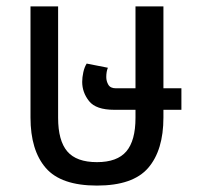

<svg xmlns="http://www.w3.org/2000/svg" viewBox="-20 -568 623 598"><path d="M282 10Q170 10 122.5 -45Q75 -100 75 -202V-548H161V-201Q161 -130 189.5 -96.5Q218 -63 282 -63Q345 -63 373.5 -96.5Q402 -130 402 -201V-226H336Q279 -226 257.5 -253Q236 -280 236 -313Q236 -327 239.5 -343Q243 -359 250 -370L316 -357Q311 -345 311 -328Q311 -315 317.5 -304Q324 -293 341 -293H402V-548H489V-293H545V-226H489V-202Q489 -100 441.5 -45Q394 10 282 10Z"/></svg>

Font: Noto Sans Thai SemCond
Style: Regular
Weight: 400
Width: 4
Designer: Monotype Design Team
Foundry: Monotype Imaging Inc.
Version: Version 2.002; ttfautohint (v1.8.4.7-5d5b)